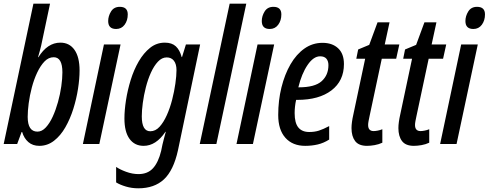

<svg xmlns="http://www.w3.org/2000/svg" viewBox="-23 -780 2647 1040"><path d="M190 10Q154 10 130.5 -10.5Q107 -31 97 -65H94L70 0H-3L158 -760H248L200 -533Q197 -520 192.5 -503.5Q188 -487 183 -470H185Q234 -549 304 -549Q353 -549 380.5 -510Q408 -471 408 -398Q408 -353 399.5 -298.5Q391 -244 374 -190Q357 -136 331 -90.5Q305 -45 269.5 -17.5Q234 10 190 10ZM180 -67Q204 -67 225 -89.5Q246 -112 262.5 -148Q279 -184 291 -227Q303 -270 309 -312.5Q315 -355 315 -388Q315 -470 268 -470Q240 -470 218 -447Q196 -424 178.5 -387Q161 -350 149.5 -306.5Q138 -263 132.5 -221Q127 -179 127 -147Q127 -67 180 -67Z M606 -623Q563 -623 563 -666Q563 -693 578.5 -718Q594 -743 626 -743Q669 -743 669 -702Q669 -669 652 -646Q635 -623 606 -623ZM426 0 540 -539H630L515 0Z M726 240Q691 240 659 230.5Q627 221 606 208V124Q626 138 660 150.5Q694 163 727 163Q777 163 806 131Q835 99 850 37L857 3Q860 -8 864.5 -27Q869 -46 875 -66H873Q822 10 755 10Q706 10 678.5 -28Q651 -66 651 -138Q651 -183 659.5 -237.5Q668 -292 685 -347Q702 -402 728.5 -447.5Q755 -493 790 -521Q825 -549 870 -549Q908 -549 929.5 -529Q951 -509 961 -471H963L984 -539H1061L941 34Q917 143 865 191.5Q813 240 726 240ZM791 -69Q819 -69 841 -93Q863 -117 880.5 -156Q898 -195 909.5 -240Q921 -285 927 -327.5Q933 -370 933 -400Q933 -433 919 -451Q905 -469 880 -469Q854 -469 832.5 -446Q811 -423 794.5 -386.5Q778 -350 767 -307Q756 -264 750.5 -222.5Q745 -181 745 -150Q745 -69 791 -69Z M1059 0 1221 -760H1311L1149 0Z M1438 -623Q1395 -623 1395 -666Q1395 -693 1410.5 -718Q1426 -743 1458 -743Q1501 -743 1501 -702Q1501 -669 1484 -646Q1467 -623 1438 -623ZM1258 0 1372 -539H1462L1347 0Z M1630 10Q1562 10 1523 -33.5Q1484 -77 1484 -157Q1484 -236 1501.5 -306.5Q1519 -377 1550.5 -431.5Q1582 -486 1626 -517Q1670 -548 1724 -548Q1777 -548 1808.5 -518.5Q1840 -489 1840 -433Q1840 -342 1772.5 -290.5Q1705 -239 1588 -239H1581Q1573 -203 1573 -167Q1573 -114 1593 -89.5Q1613 -65 1652 -65Q1681 -65 1704.5 -72.5Q1728 -80 1760 -97V-24Q1730 -5 1698 2.5Q1666 10 1630 10ZM1596 -307Q1682 -307 1719 -340Q1756 -373 1756 -427Q1756 -449 1745 -462Q1734 -475 1711 -475Q1675 -475 1643 -428Q1611 -381 1593 -307Z M1965 10Q1920 10 1900.5 -16Q1881 -42 1881 -86Q1881 -116 1891 -160L1955 -462H1907L1917 -512L1977 -537L2022 -659H2087L2061 -539H2140L2123 -462H2045L1979 -152Q1976 -138 1973.5 -125Q1971 -112 1971 -103Q1971 -70 2001 -70Q2010 -70 2023 -72.5Q2036 -75 2048 -80V-7Q2029 2 2006.5 6Q1984 10 1965 10Z M2219 10Q2174 10 2154.5 -16Q2135 -42 2135 -86Q2135 -116 2145 -160L2209 -462H2161L2171 -512L2231 -537L2276 -659H2341L2315 -539H2394L2377 -462H2299L2233 -152Q2230 -138 2227.5 -125Q2225 -112 2225 -103Q2225 -70 2255 -70Q2264 -70 2277 -72.5Q2290 -75 2302 -80V-7Q2283 2 2260.5 6Q2238 10 2219 10Z M2541 -623Q2498 -623 2498 -666Q2498 -693 2513.5 -718Q2529 -743 2561 -743Q2604 -743 2604 -702Q2604 -669 2587 -646Q2570 -623 2541 -623ZM2361 0 2475 -539H2565L2450 0Z"/></svg>

Font: Noto Sans ExtraCondensed Medium
Style: Italic
Weight: 500
Width: 2
Italic angle: -12°
Designer: Monotype Design Team
Foundry: Monotype Imaging Inc.
Version: Version 2.013; ttfautohint (v1.8.4.7-5d5b)